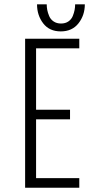

<svg xmlns="http://www.w3.org/2000/svg" viewBox="-20 -882 490 902"><path d="M378.5 -861.5Q378.5 -810.5 348.8 -772.5Q319 -734.5 265.5 -734.5Q212 -734.5 183 -772.2Q154 -810 154 -861.5H199.5Q199.5 -848.5 202 -835.2Q204.5 -822 211 -806.5Q217.5 -791 232 -781.2Q246.5 -771.5 266.5 -771.5Q287 -771.5 301.2 -781.2Q315.5 -791 321.8 -806.5Q328 -822 330.5 -835.2Q333 -848.5 333 -861.5ZM352.5 -655H149.5V-366.5H309V-321.5H149.5V-45H352.5V0H98V-700H352.5Z"/></svg>

Font: League Mono Condensed UltraLight
Style: Regular
Weight: 200
Width: 1
Designer: Tyler Finck
Foundry: The League of Moveable Type / Tyler Finck
Version: Version 2.210